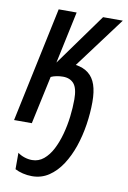

<svg xmlns="http://www.w3.org/2000/svg" viewBox="-88 -591 589 884"><g transform="rotate(10 207.0 -149.0)"><path d="M125 240.2Q103 240.2 82 235.1Q61 230 45.4 221.7V145Q59.1 155.3 76.9 161.1Q94.7 167 112.3 167Q143.1 167 166.7 147.5Q190.4 127.9 207.3 95.2Q224.1 62.5 235.1 22.2Q246.1 -18.1 251.2 -60.5Q256.3 -103 256.3 -141.6Q256.3 -193.4 238.3 -214.6Q220.2 -235.8 187 -235.8Q171.9 -235.8 157 -232.9Q142.1 -230 130.9 -224.6L82.5 0H-0.5L113.3 -537.6H197.3L145.5 -294.4L320.8 -537.6H413.1L235.4 -299.3Q271.5 -293.9 294.9 -275.4Q318.4 -256.8 329.3 -224.6Q340.3 -192.4 340.3 -144Q340.3 -92.8 332 -38.6Q323.7 15.6 306.9 65.2Q290 114.7 264.2 154.3Q238.3 193.8 203.6 217Q168.9 240.2 125 240.2Z"/></g></svg>

Font: Open Sans Condensed Medium
Style: Italic
Weight: 500
Width: 3
Italic angle: -12°
Designer: Monotype Design Team
Foundry: Monotype Imaging Inc.
Version: Version 3.000